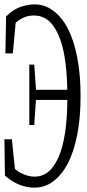

<svg xmlns="http://www.w3.org/2000/svg" viewBox="-27 -775 400 880"><path d="M129.9 -479Q134.3 -421.9 138.2 -363.3H281.2Q281.2 -365.7 281.2 -368.2Q277.8 -534.2 240.2 -616.2Q219.7 -661.6 192.1 -682.9Q164.6 -704.1 127.9 -704.1Q95.2 -704.1 65.9 -686.5Q56.2 -680.7 44.9 -670.9Q38.1 -603.5 31.7 -530.3H-2.4Q-1 -618.2 1 -699.7Q35.2 -733.4 69.3 -744.1Q103.5 -754.9 131.3 -754.9Q178.7 -754.9 215.8 -726.6Q255.9 -698.2 283.9 -644Q312 -589.8 327.1 -511.5Q342.3 -433.1 342.3 -334.5Q342.3 -235.8 327.1 -158Q312 -80.1 283.7 -25.9Q255.4 28.3 215.8 57.1Q178.7 85 130.4 85Q96.2 85 61.8 71.5Q27.3 58.1 -4.4 29.8Q-5.4 -48.8 -6.8 -136.7H27.3Q34.7 -64 41.5 -0.5Q54.2 10.3 66.4 16.6Q100.1 34.7 131.3 34.7Q165.5 34.7 192.9 13.7Q220.2 -7.8 240.7 -53.2Q261.2 -98.6 271.5 -168.5Q280.8 -229.5 281.7 -316.9H137.7Q133.8 -258.3 129.9 -202.1H107.4Q107.4 -340.3 107.4 -479Z"/></svg>

Font: Scarab Serif
Style: Condensed-Light
Weight: 300
Designer: John Roberts
Foundry: Scarab
Version: 1.0